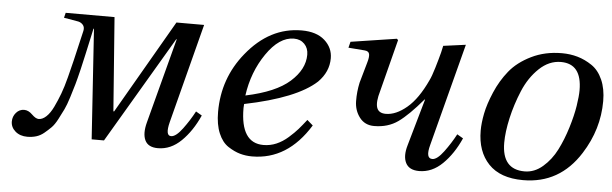

<svg xmlns="http://www.w3.org/2000/svg" viewBox="-40 -625 2424 760"><g transform="rotate(5 1172.5 -245.0)"><path d="M20 -43Q20 -63 33 -78Q46 -93 65 -93Q82 -93 97.5 -77.5Q113 -62 125 -62Q140 -62 155 -76Q170 -90 182.5 -116Q195 -142 205.5 -170Q216 -198 226 -237Q236 -276 243 -305Q250 -334 258.5 -371.5Q267 -409 271 -425Q274 -439 267 -448Q260 -457 248 -460L190 -470L195 -490H389L417 -118H420L635 -490H745L643 -95Q629 -40 653 -40Q672 -40 698 -75Q724 -110 743 -146L767 -132Q739 -69 697.5 -28.5Q656 12 605 12Q566 12 553.5 -14.5Q541 -41 553 -86L642 -424H640L390 0H341L312 -437H310Q307 -425 302 -400Q292 -356 287.5 -334Q283 -312 273.5 -272.5Q264 -233 258 -212Q252 -191 242 -159Q232 -127 223.5 -109.5Q215 -92 203 -69Q191 -46 179 -34Q167 -22 152.5 -10Q138 2 121.5 7Q105 12 86 12Q57 12 38.5 -4Q20 -20 20 -43Z M830 -152Q830 -286 913 -388Q1005 -502 1132 -502Q1191 -502 1223.5 -473Q1256 -444 1256 -402Q1256 -348 1214 -306Q1136 -234 930 -192Q929 -185 929 -176Q929 -37 1020 -37Q1047 -37 1071.5 -47.5Q1096 -58 1118 -77.5Q1140 -97 1153.5 -112.5Q1167 -128 1185 -151L1208 -131Q1120 12 979 12Q954 12 931 5.5Q908 -1 883.5 -17Q859 -33 844.5 -67.5Q830 -102 830 -152ZM932 -226Q1051 -251 1106.5 -300.5Q1162 -350 1162 -408Q1162 -434 1146 -450.5Q1130 -467 1104 -467Q1046 -467 995.5 -393.5Q945 -320 932 -226Z M1322 -450 1328 -474 1510 -502 1515 -497 1462 -290Q1449 -246 1456 -224Q1463 -202 1492 -202Q1532 -202 1575 -238Q1618 -274 1653 -350Q1661 -366 1671.5 -401Q1682 -436 1689 -463L1695 -490L1784 -502L1678 -95Q1663 -40 1691 -40Q1710 -40 1736 -75Q1762 -110 1781 -146L1805 -132Q1777 -69 1735.5 -28.5Q1694 12 1643 12Q1603 12 1589.5 -15Q1576 -42 1589 -86L1642 -272H1640Q1585 -207 1545 -178.5Q1505 -150 1450 -150Q1413 -150 1392 -177.5Q1371 -205 1370.5 -242Q1370 -279 1378 -316L1401 -397Q1408 -420 1405.5 -432Q1403 -444 1386 -445Z M1872 -169Q1872 -199 1879.5 -237Q1887 -275 1907.5 -323Q1928 -371 1959.5 -410Q1991 -449 2045 -475.5Q2099 -502 2166 -502Q2199 -502 2228.5 -493.5Q2258 -485 2285.5 -466.5Q2313 -448 2329 -412Q2345 -376 2345 -327Q2345 -215 2282 -116Q2201 12 2056 12Q1965 12 1918.5 -37Q1872 -86 1872 -169ZM1969 -129Q1969 -23 2059 -23Q2098 -23 2131 -51.5Q2164 -80 2185 -121.5Q2206 -163 2221 -212Q2236 -261 2242 -299.5Q2248 -338 2248 -362Q2248 -467 2165 -467Q2118 -467 2079 -430Q2040 -393 2017 -338Q1994 -283 1981.5 -227.5Q1969 -172 1969 -129Z"/></g></svg>

Font: Heuristica
Style: Italic
Weight: 400
Italic angle: -13°
Version: Version 1.0.2